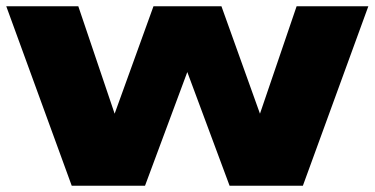

<svg xmlns="http://www.w3.org/2000/svg" viewBox="-21 -593 1196 613"><path d="M686 -573H469L345 -230L229 -573H-1L208 0H442L577 -363L712 0H946L1155 -573H926L809 -230Z"/></svg>

Font: Bounded ExtBd
Style: Regular
Weight: 800
Designer: Vlad Churkin
Version: Version 3.0